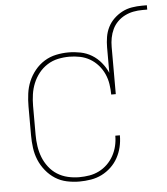

<svg xmlns="http://www.w3.org/2000/svg" viewBox="-51 -740 690 794"><g transform="rotate(-5 294.0 -343.0)"><path d="M247 8Q221 8 195 2.5Q169 -3 147 -17Q125 -31 108 -52Q91 -73 81 -97Q71 -121 67.5 -147.5Q64 -174 64 -200V-320Q64 -346 67.5 -372.5Q71 -399 81 -423Q91 -447 108 -468Q125 -489 147.5 -503Q170 -517 196 -522.5Q222 -528 248 -528Q273 -528 298 -523Q323 -518 344.5 -505Q366 -492 382.5 -472Q399 -452 409 -429V-535Q409 -556 412.5 -577.5Q416 -599 425.5 -618Q435 -637 450.5 -652Q466 -667 485 -677Q504 -687 525.5 -690.5Q547 -694 568 -694H588V-676H568Q549 -676 530.5 -672.5Q512 -669 495 -660.5Q478 -652 464.5 -638.5Q451 -625 443 -608Q435 -591 431.5 -572.5Q428 -554 428 -535V-339H409Q409 -361 405.5 -383Q402 -405 393 -425Q384 -445 369 -462Q354 -479 335 -490Q316 -501 294 -505.5Q272 -510 250 -510Q226 -510 202.5 -505Q179 -500 158.5 -487Q138 -474 123 -455Q108 -436 99 -414Q90 -392 86.5 -368Q83 -344 83 -320V-200Q83 -176 86.5 -152.5Q90 -129 98.5 -107Q107 -85 122 -65.5Q137 -46 157 -33.5Q177 -21 200.5 -15.5Q224 -10 247 -10Q269 -10 290 -13.5Q311 -17 330 -26.5Q349 -36 364.5 -51Q380 -66 390.5 -85Q401 -104 406 -125Q411 -146 411 -167Q411 -167 411 -167.5Q411 -168 411 -168H430Q430 -168 430 -167.5Q430 -167 430 -167Q430 -143 424.5 -119.5Q419 -96 407.5 -75Q396 -54 378.5 -37.5Q361 -21 340 -10.5Q319 0 295 4Q271 8 247 8Z"/></g></svg>

Font: Iosevka SS04 Thin
Style: Regular
Weight: 100
Monospace: yes
Designer: Belleve Invis
Foundry: Belleve Invis
Version: Version 19.0.0; ttfautohint (v1.8.4)